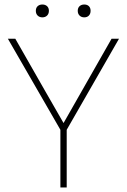

<svg xmlns="http://www.w3.org/2000/svg" viewBox="-20 -832 563 852"><path d="M276 -256V0H248V-256L15 -660H48L177 -434L262 -286L475 -660H508ZM197 -784Q197 -771 189 -763Q181 -755 168 -755Q155 -755 147 -763Q139 -771 139 -784Q139 -797 147 -804.5Q155 -812 168 -812Q181 -812 189 -804.5Q197 -797 197 -784ZM382 -784Q382 -771 374.5 -763Q367 -755 354 -755Q341 -755 333 -763Q325 -771 325 -784Q325 -797 333 -804.5Q341 -812 354 -812Q367 -812 374.5 -804.5Q382 -797 382 -784Z"/></svg>

Font: Work Sans ExtraLight
Style: Regular
Weight: 280
Designer: Wei Huang
Foundry: Wei Huang
Version: Version 1.500